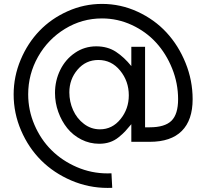

<svg xmlns="http://www.w3.org/2000/svg" viewBox="-20 -715 1040 968"><path d="M483.9 -63Q545.9 -63 587.6 -114.5Q629.4 -166 629.4 -234.4Q629.4 -305.7 585.7 -359.1Q542 -412.6 476.1 -412.6Q412.6 -412.6 371.1 -364Q329.6 -315.4 329.6 -249.5Q329.6 -202.1 348.6 -159.7Q367.7 -117.2 403.6 -90.1Q439.5 -63 483.9 -63ZM951.2 -214.8Q951.2 -109.4 896.5 -54.7Q841.8 0 734.9 0H642.1V-88.9Q623.5 -66.4 611.3 -53.2Q599.1 -40 578.4 -23.2Q557.6 -6.3 533.4 1.7Q509.3 9.8 480.5 9.8Q432.1 9.8 389.9 -11.7Q347.7 -33.2 319.1 -68.8Q290.5 -104.5 273.9 -150.6Q257.3 -196.8 257.3 -246.1Q257.3 -308.6 283.7 -362.3Q310.1 -416 358.2 -448.7Q406.2 -481.4 465.3 -481.4Q522.5 -481.4 564.5 -453.9Q606.4 -426.3 642.1 -381.8V-479H711.4V-73.2H734.9Q811 -73.2 844.5 -106.2Q877.9 -139.2 877.9 -214.8Q877.9 -294.9 847.9 -369.6Q817.9 -444.3 767.1 -500Q716.3 -555.7 644.8 -588.9Q573.2 -622.1 494.1 -622.1Q393.6 -622.1 307.6 -569.6Q221.7 -517.1 171.9 -429Q122.1 -340.8 122.1 -239.3Q122.1 -159.2 153.8 -85.4Q185.5 -11.7 239.3 41.7Q293 95.2 366.9 127.2Q440.9 159.2 522 159.2Q535.2 159.2 542 158.7Q542.5 170.9 543.9 195.3Q545.4 219.7 545.9 231.9Q538.1 232.4 522.5 232.4Q426.8 232.4 339.1 194.8Q251.5 157.2 187.7 93.8Q124 30.3 86.4 -56.9Q48.8 -144 48.8 -238.8Q48.8 -329.6 84.2 -413.8Q119.6 -498 179.2 -559.8Q238.8 -621.6 321.3 -658.4Q403.8 -695.3 494.1 -695.3Q588.4 -695.3 673.6 -656Q758.8 -616.7 819.3 -551.3Q879.9 -485.8 915.5 -397.7Q951.2 -309.6 951.2 -214.8Z"/></svg>

Font: Eligible
Style: Regular
Weight: 500
Version: Version 1.1